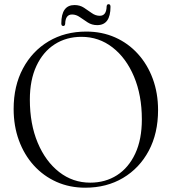

<svg xmlns="http://www.w3.org/2000/svg" viewBox="-20 -860 800 894"><path d="M381.5 -713Q455 -713 516.2 -685.8Q577.5 -658.5 622.2 -609Q667 -559.5 691.5 -492.8Q716 -426 716 -347.5Q716 -239.5 672.8 -158.2Q629.5 -77 553 -31.5Q476.5 14 377 14Q304 14 243 -13.2Q182 -40.5 137.2 -90Q92.5 -139.5 68 -206.5Q43.5 -273.5 43.5 -352.5Q43.5 -460 86.8 -541Q130 -622 206.2 -667.5Q282.5 -713 381.5 -713ZM640.5 -304Q640.5 -416.5 604 -503.2Q567.5 -590 504 -639.2Q440.5 -688.5 359.5 -688.5Q289 -688.5 234.8 -653.8Q180.5 -619 149.8 -553.5Q119 -488 119 -396Q119 -282.5 155.5 -195.5Q192 -108.5 255.5 -59Q319 -9.5 400 -9.5Q470.5 -9.5 524.8 -44.2Q579 -79 609.8 -145Q640.5 -211 640.5 -304ZM432.5 -743Q408 -743 388.5 -755.5Q369 -768 351.8 -780.2Q334.5 -792.5 315.5 -792.5Q284.5 -792.5 283.5 -749Q282.5 -739 274.5 -739Q265.5 -739 265.5 -751Q265.5 -836.5 327 -836.5Q352 -836.5 371 -824Q390 -811.5 407.5 -799Q425 -786.5 444.5 -786.5Q475.5 -786.5 476.5 -830Q477.5 -840.5 485.5 -840.5Q494.5 -840.5 494.5 -828.5Q494.5 -743 432.5 -743Z"/></svg>

Font: Fraunces 72pt S000 Light
Style: Regular
Weight: 300
Version: Version 1.000; ttfautohint (v1.8.3)